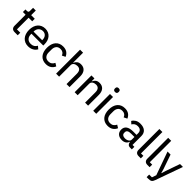

<svg xmlns="http://www.w3.org/2000/svg" viewBox="357 -2367 4192 4192"><g transform="rotate(45 2453.0 -271.0)"><path d="M209 0Q161 0 136 -26.5Q111 -53 111 -98V-439H28V-518H74Q100 -518 110 -529Q120 -540 120 -566V-661H204V-518H315V-439H204V-79H307V0Z M633 12Q579 12 535.5 -7.5Q492 -27 461.5 -62Q431 -97 414.5 -147Q398 -197 398 -259Q398 -320 414.5 -370.5Q431 -421 461.5 -456Q492 -491 535.5 -510.5Q579 -530 633 -530Q687 -530 729.5 -510.5Q772 -491 801 -457Q830 -423 845 -376Q860 -329 860 -275V-236H495V-215Q495 -150 533 -108.5Q571 -67 641 -67Q690 -67 725 -89Q760 -111 781 -151L841 -100Q814 -49 760 -18.5Q706 12 633 12ZM633 -455Q603 -455 577.5 -444Q552 -433 533.5 -413.5Q515 -394 505 -367Q495 -340 495 -308V-301H761V-311Q761 -376 726.5 -415.5Q692 -455 633 -455Z M1183 12Q1127 12 1084 -7Q1041 -26 1011 -61Q981 -96 965.5 -146.5Q950 -197 950 -259Q950 -321 965.5 -371Q981 -421 1011 -456.5Q1041 -492 1084 -511Q1127 -530 1183 -530Q1260 -530 1308 -496Q1356 -462 1379 -406L1302 -368Q1289 -406 1258.5 -428Q1228 -450 1183 -450Q1116 -450 1082.5 -409Q1049 -368 1049 -304V-214Q1049 -150 1082.5 -109Q1116 -68 1183 -68Q1231 -68 1263 -91Q1295 -114 1315 -156L1383 -114Q1358 -55 1308 -21.5Q1258 12 1183 12Z M1492 -740H1585V-433H1590Q1608 -476 1642.5 -503Q1677 -530 1736 -530Q1816 -530 1861.5 -478Q1907 -426 1907 -331V0H1814V-317Q1814 -449 1705 -449Q1682 -449 1660.5 -443Q1639 -437 1622 -425.5Q1605 -414 1595 -396.5Q1585 -379 1585 -355V0H1492Z M2065 0V-518H2158V-433H2163Q2181 -476 2215.5 -503Q2250 -530 2309 -530Q2389 -530 2434.5 -478Q2480 -426 2480 -331V0H2387V-317Q2387 -449 2278 -449Q2255 -449 2233.5 -443Q2212 -437 2195 -425.5Q2178 -414 2168 -396.5Q2158 -379 2158 -355V0Z M2685 -626Q2656 -626 2642.5 -640Q2629 -654 2629 -677V-691Q2629 -714 2642.5 -728Q2656 -742 2685 -742Q2714 -742 2727.5 -728Q2741 -714 2741 -691V-677Q2741 -654 2727.5 -640Q2714 -626 2685 -626ZM2638 -518H2731V0H2638Z M3091 12Q3035 12 2992 -7Q2949 -26 2919 -61Q2889 -96 2873.5 -146.5Q2858 -197 2858 -259Q2858 -321 2873.5 -371Q2889 -421 2919 -456.5Q2949 -492 2992 -511Q3035 -530 3091 -530Q3168 -530 3216 -496Q3264 -462 3287 -406L3210 -368Q3197 -406 3166.5 -428Q3136 -450 3091 -450Q3024 -450 2990.5 -409Q2957 -368 2957 -304V-214Q2957 -150 2990.5 -109Q3024 -68 3091 -68Q3139 -68 3171 -91Q3203 -114 3223 -156L3291 -114Q3266 -55 3216 -21.5Q3166 12 3091 12Z M3777 0Q3734 0 3712.5 -24Q3691 -48 3686 -86H3681Q3665 -38 3626 -13Q3587 12 3531 12Q3450 12 3405 -29.5Q3360 -71 3360 -143Q3360 -218 3414.5 -257.5Q3469 -297 3581 -297H3679V-344Q3679 -396 3651 -424Q3623 -452 3564 -452Q3518 -452 3487.5 -431.5Q3457 -411 3437 -378L3381 -429Q3404 -471 3450.5 -500.5Q3497 -530 3569 -530Q3666 -530 3719 -483.5Q3772 -437 3772 -352V-79H3830V0ZM3552 -63Q3607 -63 3643 -88Q3679 -113 3679 -152V-232H3580Q3516 -232 3486.5 -213Q3457 -194 3457 -158V-138Q3457 -102 3482.5 -82.5Q3508 -63 3552 -63Z M4038 0Q3990 0 3965.5 -26Q3941 -52 3941 -95V-740H4034V-79H4108V0Z M4310 0Q4262 0 4237.5 -26Q4213 -52 4213 -95V-740H4306V-79H4380V0Z M4801 -518H4891L4666 113Q4657 137 4647 154Q4637 171 4622.5 181Q4608 191 4588 195.5Q4568 200 4538 200H4487V121H4572L4607 21L4415 -518H4508L4623 -187L4650 -90H4655L4685 -187Z"/></g></svg>

Font: IBM Plex Sans KR Text
Style: Regular
Weight: 450
Designer: Mike Abbink; Paul van der Laan; Pieter van Rosmalen; Wujin Sim; Chorong Kim; Dohee Lee;
Foundry: Sandoll Inc.
Version: Version 1.001